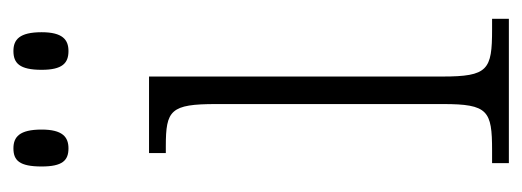

<svg xmlns="http://www.w3.org/2000/svg" viewBox="-266 -512 778 286"><g transform="rotate(-90 123.0 -369.0)"><path d="M190 -656C207 -656 218 -665 218 -696C218 -729 207 -738 190 -738C172 -738 162 -729 162 -696C162 -665 172 -656 190 -656ZM45 -656C62 -656 73 -665 73 -696C73 -729 62 -738 45 -738C27 -738 18 -729 18 -696C18 -665 27 -656 45 -656ZM23 0H238V-25H222C162 -25 152 -31 152 -99V-536H38V-511H48C102 -511 111 -504 111 -436V-98C111 -31 101 -25 42 -25H23Z"/></g></svg>

Font: Noto Serif Thai Condensed ExtraLight
Style: Regular
Weight: 200
Width: 3
Designer: Monotype Design Team
Foundry: Monotype Imaging Inc.
Version: Version 2.002